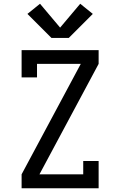

<svg xmlns="http://www.w3.org/2000/svg" viewBox="-20 -1002 640 1022"><path d="M95 0V-74L410 -662H177V-590H95V-735H505V-662L190 -74H423V-145H505V0ZM254 -800 126 -928 193 -982 300 -855 407 -982 474 -928 346 -800Z"/></svg>

Font: Iosevka Slab Extended
Style: Regular
Weight: 400
Width: 7
Monospace: yes
Designer: Belleve Invis
Foundry: Belleve Invis
Version: Version 11.1.1; ttfautohint (v1.8.3)